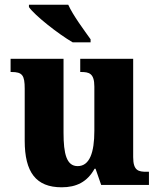

<svg xmlns="http://www.w3.org/2000/svg" viewBox="-20 -786 678 816"><path d="M289 -606H365V-619C338 -657 290 -721 270 -766H103V-756C127 -721 227 -642 289 -606ZM242 10C305 10 351 -13 382 -69H386L410 0H613V-56H603C569 -56 546 -60 546 -118V-536H321V-480H324C358 -480 381 -475 381 -418V-230C381 -138 361 -80 310 -80C263 -80 250 -132 250 -222V-536H25V-480H29C75 -480 85 -466 85 -409V-188C85 -54 133 10 242 10Z"/></svg>

Font: Noto Serif Tamil SemiCondensed ExtraBold
Style: Italic
Weight: 800
Width: 4
Italic angle: -12°
Designer: Indian Type Foundry, Tom Grace, and the Monotype Design Team
Foundry: Monotype Imaging Inc.
Version: Version 2.003